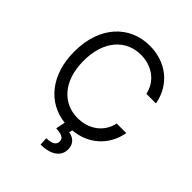

<svg xmlns="http://www.w3.org/2000/svg" viewBox="-260 -882 1247 1247"><g transform="rotate(45 363.5 -259.0)"><path d="M585.2 -500H673.3C646.3 -649.1 527 -737.2 380.7 -737.2C194.6 -737.2 59.7 -593.8 59.7 -363.6C59.7 -149.5 176.5 -10.3 342.7 7.8L329.5 72.4C383.5 76.7 406.2 85.2 406.2 117.9C406.2 150.6 373.6 163.4 329.5 163.4L332.4 218.8C430.4 218.8 481.5 176.1 481.5 115.1C481.5 59.7 444.6 36.9 407.7 31.2L412.3 8.5C544 -3.2 648.4 -89.1 673.3 -227.3H585.2C563.9 -126.4 477.3 -72.4 380.7 -72.4C248.6 -72.4 144.9 -174.7 144.9 -363.6C144.9 -552.6 248.6 -654.8 380.7 -654.8C477.3 -654.8 563.9 -600.9 585.2 -500Z"/></g></svg>

Font: Magic Ui Pro
Style: Regular
Weight: 400
Designer: Stefan Endress, Andreas Faust
Version: Version 1.000;FEAKit 1.0